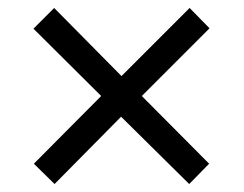

<svg xmlns="http://www.w3.org/2000/svg" viewBox="-20 -594 612 482"><path d="M456 -574 506 -523 336 -353 505 -183 455 -132 284 -301 117 -132 65 -183 234 -353 64 -522 116 -574 285 -403Z"/></svg>

Font: Noto Sans Canadian Aboriginal
Style: Regular
Weight: 400
Designer: Monotype Design Team, Typotheque's Kevin King
Foundry: Monotype Imaging Inc.
Version: Version 2.002